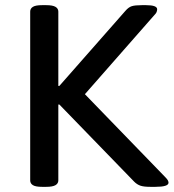

<svg xmlns="http://www.w3.org/2000/svg" viewBox="-20 -722 673 744"><path d="M143 2Q118 2 107.5 -4.5Q97 -11 97 -23V-677Q97 -689 107.5 -695.5Q118 -702 143 -702H159Q184 -702 195 -695.5Q206 -689 206 -677V-389H210L466 -680Q478 -694 490.5 -698Q503 -702 530 -702H546Q589 -702 589 -686Q589 -682 587 -676Q585 -670 575 -660L309 -357L619 -37Q628 -28 630.5 -23Q633 -18 633 -14Q633 2 582 2H563Q537 2 524 -2.5Q511 -7 500 -18L210 -317H206V-23Q206 -11 195 -4.5Q184 2 159 2Z"/></svg>

Font: Asap Semi Expanded Medium
Style: Regular
Weight: 500
Width: 6
Designer: Pablo Cosgaya
Foundry: Omnibus-Type
Version: Version 3.001; ttfautohint (v1.8.4.7-5d5b)